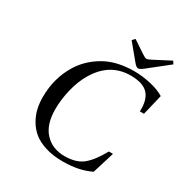

<svg xmlns="http://www.w3.org/2000/svg" viewBox="-202 -1044 1163 1216"><g transform="rotate(30 379.0 -436.5)"><path d="M421 -869 439 -888 529 -828Q551 -813 561 -813Q571 -813 597 -827L714 -888L727 -868L587 -757Q559 -734 545 -734Q532 -734 512 -759ZM114 -275Q114 -415 182 -525Q231 -605 319 -656Q407 -707 537 -707Q594 -707 656 -693Q718 -679 758 -654L722 -504H692Q696 -589 658 -630.5Q620 -672 529 -672Q378 -672 293 -530Q258 -472 239.5 -396Q221 -320 221 -249Q221 -137 275.5 -78.5Q330 -20 420 -20Q505 -20 553.5 -60Q602 -100 649 -186H679L630 -27Q546 15 427 15Q355 15 299.5 -2.5Q244 -20 209.5 -48.5Q175 -77 153 -116Q131 -155 122.5 -194Q114 -233 114 -275Z"/></g></svg>

Font: Heuristica
Style: Italic
Weight: 400
Italic angle: -13°
Version: Version 1.0.2